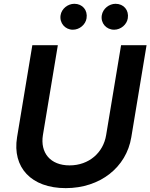

<svg xmlns="http://www.w3.org/2000/svg" viewBox="-20 -961 777 992"><path d="M356.5 -807.5C391.7 -807.5 422.2 -834.5 427.2 -866.5C433.9 -908.4 406.2 -941.4 364 -941.4C330.6 -941.4 298.3 -916.2 293 -882.5C286.6 -842.3 316.1 -807.5 356.5 -807.5ZM569.6 -807.5C604.8 -807.5 635.3 -834.5 640.3 -866.5C647 -908.4 619.3 -941.4 577.1 -941.4C543.7 -941.4 511.7 -916.2 506 -882.5C498.9 -841.6 529.1 -807.5 569.6 -807.5ZM605.5 -727.3 528.4 -263.1C513.8 -172.2 439.6 -106.5 339.5 -106.5C239.3 -106.5 187.1 -172.2 201.7 -263.1L278.8 -727.3H147L68.2 -252.1C42.6 -95.9 141.3 11 319.6 11C496.8 11 632.8 -95.9 658.4 -252.1L737.2 -727.3Z"/></svg>

Font: TID UI Semi Bold
Style: Italic
Weight: 600
Italic angle: -9.39999°
Designer: The TID Project Authors
Foundry: Bakken & Bæck
Version: Version 1.001;hotconv 1.0.109;makeotfexe 2.5.65596